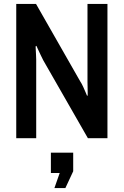

<svg xmlns="http://www.w3.org/2000/svg" viewBox="-20 -706 632 981"><path d="M63 0V-686H164L390 -290Q397 -280 405 -262.5Q413 -245 419 -230.5Q425 -216 425 -216L428 -219Q428 -219 428 -233Q428 -247 427.5 -263.5Q427 -280 427 -287V-686H529V0H429L201 -398Q196 -408 187.5 -425.5Q179 -443 172.5 -457.5Q166 -472 166 -472L162 -469Q162 -469 162.5 -456.5Q163 -444 164 -427.5Q165 -411 165 -401V0ZM258 255 285 178H240V74H354V169L314 255Z"/></svg>

Font: Archivo Narrow SemiBold
Style: Regular
Weight: 600
Designer: Hector Gatti
Foundry: Omnibus-Type
Version: Version 3.002